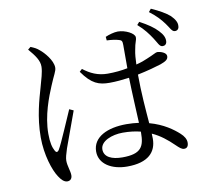

<svg xmlns="http://www.w3.org/2000/svg" viewBox="-92 -936 1185 1091"><g transform="rotate(-10 500.0 -391.0)"><path d="M832 -665C851 -637 858 -613 875 -612C888 -611 900 -618 901 -636C902 -656 894 -675 871 -699C849 -723 816 -746 769 -771L755 -755C793 -722 814 -692 832 -665ZM915 -734C934 -709 942 -685 959 -684C973 -683 984 -692 984 -709C986 -728 976 -748 952 -772C927 -793 896 -811 847 -833L833 -816C874 -785 895 -761 915 -734ZM120 -725C155 -684 179 -652 178 -616C177 -583 165 -548 152 -500C135 -440 104 -340 104 -221C104 -120 135 -27 162 13C176 35 192 51 210 51C228 51 238 39 238 20C238 -4 224 -35 224 -66C224 -82 230 -103 240 -134C253 -171 296 -287 315 -340L291 -351C268 -301 213 -167 192 -133C183 -120 175 -122 169 -134C158 -154 150 -182 150 -234C150 -339 191 -442 215 -499C239 -558 254 -577 254 -598C254 -641 207 -692 187 -708C169 -724 159 -728 136 -738ZM670 -155V-150C670 -69 651 -29 542 -29C482 -29 437 -48 437 -93C437 -141 505 -167 567 -167C605 -167 639 -163 670 -155ZM569 -699C596 -698 620 -695 639 -689C653 -685 657 -680 657 -657V-523C622 -516 583 -512 542 -512C485 -512 442 -533 402 -564L387 -550C441 -473 482 -459 544 -459C581 -459 619 -463 657 -468C659 -382 665 -277 668 -206C646 -209 622 -211 596 -211C488 -211 400 -172 400 -87C400 -15 471 27 560 27C683 27 730 -28 730 -104L729 -133C776 -112 814 -81 850 -46C869 -28 881 -16 896 -16C913 -16 921 -28 921 -48C921 -67 910 -86 890 -104C859 -132 806 -172 725 -194C719 -271 710 -373 710 -477C768 -489 818 -503 846 -512C879 -524 892 -533 892 -552C892 -572 860 -583 840 -584C831 -584 818 -574 776 -557C761 -550 739 -542 711 -535C712 -567 714 -595 719 -618C726 -662 735 -668 735 -688C735 -711 682 -738 639 -738C618 -738 587 -729 567 -720Z"/></g></svg>

Font: Noto Serif CJK KR
Style: Regular
Weight: 400
Designer: Ryoko NISHIZUKA 西塚涼子 (kana & ideographs); Frank Grießhammer (Latin, Greek & Cyrillic); Wenlong ZHANG 张文龙 (bopomofo); San
Foundry: Adobe
Version: Version 2.001;hotconv 1.1.0;makeotfexe 2.6.0